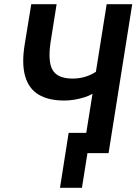

<svg xmlns="http://www.w3.org/2000/svg" viewBox="-20 -725 646 909"><path d="M368 164H264L305 -96H461L445 0H394ZM373 0 418 -281Q401 -271 378.5 -264Q356 -257 332 -253Q308 -249 284 -249Q210 -249 163 -277Q116 -305 99 -364.5Q82 -424 97 -515L128 -705H248L219 -522Q206 -431 230 -392Q254 -353 324 -353Q354 -353 381.5 -361Q409 -369 434 -385L485 -705H606L494 0Z"/></svg>

Font: Nunito Sans 10pt Condensed
Style: Bold Italic
Weight: 700
Width: 3
Italic angle: -9°
Designer: Vernon Adams
Foundry: Vernon Adams
Version: Version 3.101;gftools[0.9.27]